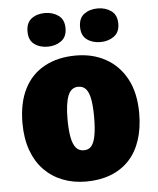

<svg xmlns="http://www.w3.org/2000/svg" viewBox="-54 -814 717 870"><g transform="rotate(-5 304.0 -378.5)"><path d="M569 -278Q569 -209 551 -155Q533 -101 498.5 -64.5Q464 -28 414.5 -9Q365 10 303 10Q245 10 196.5 -9Q148 -28 112.5 -64.5Q77 -101 57.5 -155Q38 -209 38 -278Q38 -370 70 -433.5Q102 -497 162.5 -530Q223 -563 306 -563Q382 -563 441.5 -530Q501 -497 535 -433.5Q569 -370 569 -278ZM243 -278Q243 -231 249 -198Q255 -165 268.5 -148.5Q282 -132 305 -132Q328 -132 340.5 -148.5Q353 -165 358.5 -198Q364 -231 364 -278Q364 -325 358.5 -357Q353 -389 340 -405Q327 -421 304 -421Q271 -421 257 -385Q243 -349 243 -278ZM97 -690Q97 -730 121.5 -748.5Q146 -767 183 -767Q218 -767 244 -748.5Q270 -730 270 -690Q270 -651 244 -632.5Q218 -614 183 -614Q146 -614 121.5 -632.5Q97 -651 97 -690ZM336 -690Q336 -730 361 -748.5Q386 -767 423 -767Q458 -767 484 -748.5Q510 -730 510 -690Q510 -651 484 -632.5Q458 -614 423 -614Q386 -614 361 -632.5Q336 -651 336 -690Z"/></g></svg>

Font: Noto Sans Display Black
Style: Regular
Weight: 900
Designer: Monotype Design Team
Foundry: Monotype Imaging Inc.
Version: Version 2.003